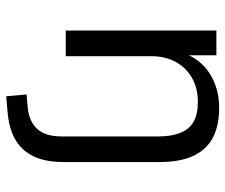

<svg xmlns="http://www.w3.org/2000/svg" viewBox="-74 -463 730 622"><g transform="rotate(90 291.0 -152.0)"><path d="M292 193 286 127 330 123Q375 118 398.5 91.5Q422 65 422 13V-299Q422 -342 410.5 -371Q399 -400 374.5 -414Q350 -428 310 -428Q266 -428 232.5 -409Q199 -390 180.5 -356Q162 -322 162 -277V0H79V-488H159V-380H151Q172 -438 220 -467.5Q268 -497 329 -497Q388 -497 427 -476Q466 -455 485.5 -412Q505 -369 505 -304V7Q505 50 495 82.5Q485 115 464 138Q443 161 411.5 173.5Q380 186 337 189Z"/></g></svg>

Font: Nunito Sans 11pt
Style: Regular
Weight: 400
Version: Version 3.101;gftools[0.9.27]